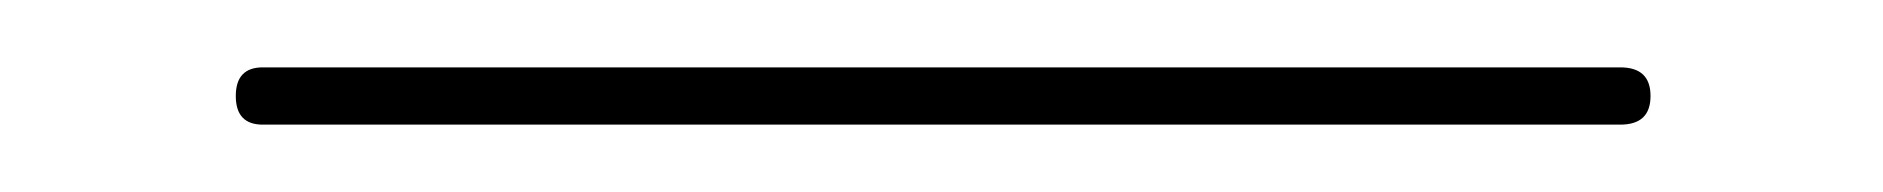

<svg xmlns="http://www.w3.org/2000/svg" viewBox="-20 -1 559 57"><path d="M50 27.5C50 33.2 52.7 36 58 36H461C467 36 470 33.2 470 27.5C470 21.8 467 19 461 19H58C52.7 19 50 21.8 50 27.5Z"/></svg>

Font: Proton
Style: Bk
Weight: 500
Version: Version 1.017